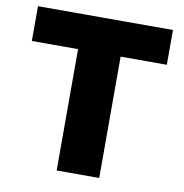

<svg xmlns="http://www.w3.org/2000/svg" viewBox="-81 -805 842 881"><g transform="rotate(10 340.0 -364.0)"><path d="M25.4 -565.4V-727.5H654.3V-565.4H439V0H240.7V-565.4Z"/></g></svg>

Font: Inter 18pt Black
Style: Regular
Weight: 900
Designer: Rasmus Andersson
Foundry: rsms
Version: Version 4.001;git-66647c0bb